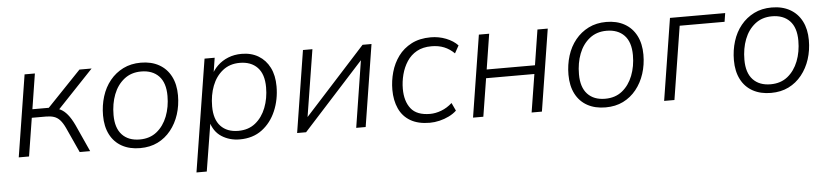

<svg xmlns="http://www.w3.org/2000/svg" viewBox="-42 -724 4887 1133"><g transform="rotate(-5 2401.5 -157.0)"><path d="M46 0 123 -485H184L151 -276H248L448 -485H520L300 -253L271 -271Q296 -269 317 -258.5Q338 -248 357.5 -224.5Q377 -201 396 -161L469 0H407L339 -149Q325 -179 309.5 -196Q294 -213 274 -219.5Q254 -226 228 -226H143L107 0Z M765 8Q703 8 657.5 -17Q612 -42 587.5 -89.5Q563 -137 563 -203Q563 -262 579.5 -315Q596 -368 628.5 -408Q661 -448 707 -471Q753 -494 812 -494Q874 -494 919.5 -468.5Q965 -443 989.5 -395.5Q1014 -348 1014 -283Q1014 -223 997 -170.5Q980 -118 947.5 -77.5Q915 -37 869.5 -14.5Q824 8 765 8ZM767 -43Q827 -43 868 -76Q909 -109 930.5 -164Q952 -219 952 -285Q952 -363 914 -402.5Q876 -442 809 -442Q750 -442 708.5 -409Q667 -376 646 -321.5Q625 -267 625 -200Q625 -123 662.5 -83Q700 -43 767 -43Z M1083 180 1189 -485H1249L1232 -377H1222Q1239 -413 1266 -439Q1293 -465 1329.5 -479.5Q1366 -494 1409 -494Q1466 -494 1508.5 -468.5Q1551 -443 1574.5 -396.5Q1598 -350 1598 -285Q1598 -207 1569.5 -140Q1541 -73 1487 -32.5Q1433 8 1355 8Q1295 8 1248 -22Q1201 -52 1184 -116H1192L1144 180ZM1351 -43Q1411 -43 1452 -76Q1493 -109 1514.5 -164Q1536 -219 1536 -285Q1536 -363 1498 -402.5Q1460 -442 1393 -442Q1334 -442 1292.5 -409Q1251 -376 1230 -321.5Q1209 -267 1209 -200Q1209 -123 1246.5 -83Q1284 -43 1351 -43Z M1695 0 1772 -485H1828L1759 -54H1733L2125 -485H2178L2101 0H2045L2113 -431H2140L1748 0Z M2481 8Q2412 8 2366.5 -18.5Q2321 -45 2299 -93.5Q2277 -142 2277 -205Q2277 -258 2291.5 -309.5Q2306 -361 2336.5 -402.5Q2367 -444 2415 -469Q2463 -494 2529 -494Q2577 -494 2620 -477Q2663 -460 2689 -432L2664 -387Q2637 -414 2604 -427.5Q2571 -441 2529 -441Q2478 -441 2442 -421Q2406 -401 2383.5 -366.5Q2361 -332 2350 -290Q2339 -248 2339 -205Q2339 -132 2373.5 -88Q2408 -44 2487 -44Q2519 -44 2553.5 -57Q2588 -70 2618 -97L2640 -50Q2621 -32 2594.5 -19Q2568 -6 2538.5 1Q2509 8 2481 8Z M2737 0 2814 -485H2875L2842 -276H3128L3161 -485H3222L3145 0H3084L3120 -225H2834L2798 0Z M3522 8Q3460 8 3414.5 -17Q3369 -42 3344.5 -89.5Q3320 -137 3320 -203Q3320 -262 3336.5 -315Q3353 -368 3385.5 -408Q3418 -448 3464 -471Q3510 -494 3569 -494Q3631 -494 3676.5 -468.5Q3722 -443 3746.5 -395.5Q3771 -348 3771 -283Q3771 -223 3754 -170.5Q3737 -118 3704.5 -77.5Q3672 -37 3626.5 -14.5Q3581 8 3522 8ZM3524 -43Q3584 -43 3625 -76Q3666 -109 3687.5 -164Q3709 -219 3709 -285Q3709 -363 3671 -402.5Q3633 -442 3566 -442Q3507 -442 3465.5 -409Q3424 -376 3403 -321.5Q3382 -267 3382 -200Q3382 -123 3419.5 -83Q3457 -43 3524 -43Z M3869 0 3946 -485H4273L4265 -434H3999L3930 0Z M4502 8Q4440 8 4394.5 -17Q4349 -42 4324.5 -89.5Q4300 -137 4300 -203Q4300 -262 4316.5 -315Q4333 -368 4365.5 -408Q4398 -448 4444 -471Q4490 -494 4549 -494Q4611 -494 4656.5 -468.5Q4702 -443 4726.5 -395.5Q4751 -348 4751 -283Q4751 -223 4734 -170.5Q4717 -118 4684.5 -77.5Q4652 -37 4606.5 -14.5Q4561 8 4502 8ZM4504 -43Q4564 -43 4605 -76Q4646 -109 4667.5 -164Q4689 -219 4689 -285Q4689 -363 4651 -402.5Q4613 -442 4546 -442Q4487 -442 4445.5 -409Q4404 -376 4383 -321.5Q4362 -267 4362 -200Q4362 -123 4399.5 -83Q4437 -43 4504 -43Z"/></g></svg>

Font: Nunito Sans 12pt Light
Style: Italic
Weight: 300
Italic angle: -9°
Designer: Vernon Adams
Foundry: Vernon Adams
Version: Version 3.101;gftools[0.9.27]